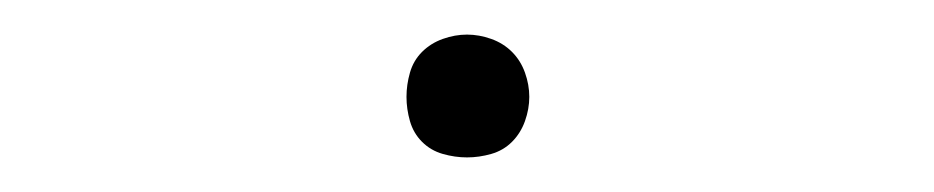

<svg xmlns="http://www.w3.org/2000/svg" viewBox="-20 -396 540 111"><path d="M250 -305Q243 -305 236 -307Q229 -309 224 -314Q219 -319 217 -326Q215 -333 215 -340Q215 -347 217 -354Q219 -361 224 -366Q229 -371 236 -373.5Q243 -376 250 -376Q257 -376 264 -373.5Q271 -371 276 -366Q281 -361 283.5 -354Q286 -347 286 -340Q286 -333 283.5 -326Q281 -319 276 -314Q271 -309 264 -307Q257 -305 250 -305Z"/></svg>

Font: Iosevka Thin
Style: Regular
Weight: 100
Monospace: yes
Designer: Belleve Invis
Foundry: Belleve Invis
Version: Version 32.5.0; ttfautohint (v1.8.4)